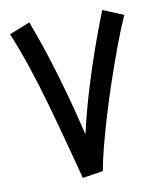

<svg xmlns="http://www.w3.org/2000/svg" viewBox="-79 -750 681 820"><g transform="rotate(-10 261.0 -340.0)"><path d="M214 7Q196 -61 173.5 -146Q151 -231 125.5 -321.5Q100 -412 71.5 -497.5Q43 -583 14 -651L104 -687Q150 -565 189 -432Q228 -299 257 -174Q279 -270 307 -362.5Q335 -455 364.5 -537.5Q394 -620 420 -685L509 -648Q484 -592 458.5 -523.5Q433 -455 408 -381.5Q383 -308 362 -238Q341 -168 325.5 -108Q310 -48 303 -7L214 7Z"/></g></svg>

Font: Noto Sans Arabic UI Cn Md
Style: Regular
Weight: 500
Width: 3
Designer: Monotype Design Team, Nadine Chahine and Nizar Qandah
Foundry: Monotype Imaging Inc.
Version: Version 2.010; ttfautohint (v1.8.4.7-5d5b)